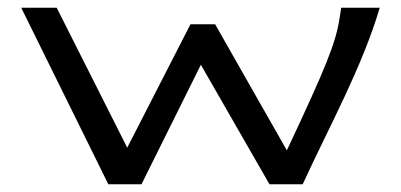

<svg xmlns="http://www.w3.org/2000/svg" viewBox="-20 -477 1040 498"><path d="M261 1H347L501 -309L679 1H765C835 -151 919 -302 965 -457H865L861 -431C851 -365 825 -302 724 -87L538 -414H474L310 -94L127 -457H35Z"/></svg>

Font: Inconsolata UltraExpanded
Style: Regular
Weight: 400
Width: 9
Monospace: yes
Designer: Raph Levien, Cyreal, Brenton Simpson
Foundry: Raph Levien, Cyreal, Google
Version: Version 3.100